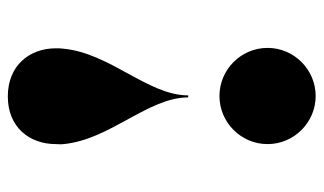

<svg xmlns="http://www.w3.org/2000/svg" viewBox="-184 -614 808 479"><g transform="rotate(-90 219.5 -374.0)"><path d="M338 -619C339 -626 339 -632 339 -638C339 -704 296 -758 219 -758C142 -758 100 -704 100 -638C100 -632 99 -626 100 -619C111 -503 216.5 -408 216.5 -308H221.5C221.5 -408 327 -503 338 -619ZM100 -110C100 -44 154 10 220 10C286 10 340 -44 340 -110C340 -176 286 -230 220 -230C154 -230 100 -176 100 -110Z"/></g></svg>

Font: Bodoni* 36pt Fatface
Style: Regular
Weight: 900
Version: Version 2.3